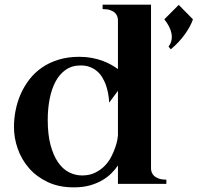

<svg xmlns="http://www.w3.org/2000/svg" viewBox="-20 -790 874 825"><path d="M486.8 -79.1Q475.1 -61.5 458 -44.7Q440.9 -27.8 417.5 -14.4Q394 -1 364.3 7.1Q334.5 15.1 296.9 15.1Q233.4 15.1 185.3 -7.6Q137.2 -30.3 105 -67.1Q72.8 -104 56.4 -150.4Q40 -196.8 40 -244.1Q40 -279.8 47.1 -315.9Q54.2 -352.1 68.8 -385.5Q83.5 -418.9 106 -448.2Q128.4 -477.5 159.7 -499.3Q190.9 -521 231 -533.4Q271 -545.9 320.8 -545.9Q349.1 -545.9 374 -541.3Q398.9 -536.6 419.7 -529.1Q440.4 -521.5 457.3 -512Q474.1 -502.4 486.8 -493.2V-703.1Q486.8 -710.4 484.1 -719Q481.4 -727.5 474.1 -734.6Q466.8 -741.7 454.1 -746.3Q441.4 -751 420.9 -751V-770H628.9V-65.9Q628.9 -58.6 631.6 -50.3Q634.3 -42 641.6 -34.9Q648.9 -27.8 661.9 -22.9Q674.8 -18.1 694.8 -18.1V0H486.8ZM333 -36.1Q364.7 -36.1 388.7 -47.9Q412.6 -59.6 429.7 -77.1Q446.8 -94.7 457.8 -116Q468.8 -137.2 475.3 -156.5Q481.9 -175.8 484.4 -190.2Q486.8 -204.6 486.8 -209V-399.9L449.2 -349.1Q446.8 -393.6 433.6 -428.7Q427.7 -443.8 418.9 -458.3Q410.2 -472.7 397.2 -483.9Q384.3 -495.1 366.7 -502Q349.1 -508.8 326.2 -508.8Q289.6 -508.8 262.7 -490.2Q235.8 -471.7 218.8 -439.7Q201.7 -407.7 193.4 -365.2Q185.1 -322.8 185.1 -274.9Q185.1 -212.4 197 -167.5Q209 -122.6 229 -93.3Q249 -64 275.9 -50Q302.7 -36.1 333 -36.1ZM704.1 -589.8Q713.9 -602.5 716.8 -616.9Q719.7 -631.3 716.8 -646.5Q713.9 -661.6 705.8 -677Q697.8 -692.4 686 -707L748 -769L809.1 -707Q799.3 -677.7 774.9 -643.3Q750.5 -608.9 713.9 -578.1Z"/></svg>

Font: Uncial Antiqua
Style: Regular
Weight: 400
Version: Version 1.000